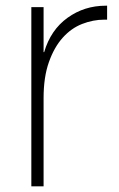

<svg xmlns="http://www.w3.org/2000/svg" viewBox="-20 -654 416 674"><path d="M356 -585H346Q307 -585 268.5 -570Q230 -555 200 -521.5Q170 -488 151.5 -435.5Q133 -383 133 -310V0H90V-629H133V-471H135Q158 -549 217 -591.5Q276 -634 351 -634H356Z"/></svg>

Font: TypoPRO Sinkin Sans
Style: 200 X Light
Weight: 200
Designer: Keith Bates
Foundry: K-Type
Version: Sinkin Sans (version 1.0)  by Keith Bates   •   © 2014   www